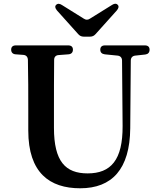

<svg xmlns="http://www.w3.org/2000/svg" viewBox="-20 -987 856 1032"><path d="M411 25C582 25 678 -78 680 -297L683 -661C683 -676 691 -686 706 -688L761 -694C776 -696 784 -705 784 -720C784 -735 775 -743 759 -743H544C528 -743 519 -735 519 -720C519 -705 528 -697 543 -695L613 -688C628 -686 636 -676 636 -661L639 -310C640 -127 576 -55 451 -55C332 -55 270 -119 270 -300V-397C270 -487 270 -577 271 -665C271 -681 280 -690 295 -691L348 -695C363 -696 372 -705 372 -720C372 -735 363 -743 347 -743H65C49 -743 40 -735 40 -720C40 -705 49 -696 64 -695L105 -692C120 -691 129 -682 130 -666C132 -577 132 -486 132 -397V-285C132 -58 247 25 411 25ZM286 -931 400 -804C408 -795 417 -790 430 -790H464C477 -790 486 -795 494 -804L608 -931C618 -943 620 -953 613 -961C606 -969 596 -969 583 -961L464 -887C452 -879 442 -879 430 -887L313 -960C301 -968 290 -969 282 -961C274 -954 276 -943 286 -931Z"/></svg>

Font: 寒蝉锦书宋Pro Soft
Style: Regular
Weight: 700
Designer: 寒蝉锦书宋{Warren} 思源宋体{Ryoko NISHIZUKA 西塚涼子 (kana & ideographs); Frank Grießhammer (Latin, Greek & Cyrillic); Wenlong ZHANG 
Foundry: Adobe & ChillType
Version: Version 2.000;Glyphs 3.1.1 (3135)